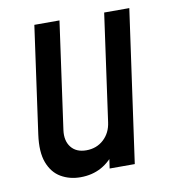

<svg xmlns="http://www.w3.org/2000/svg" viewBox="-68 -605 604 677"><g transform="rotate(-10 234.0 -266.0)"><path d="M167 12.5Q128 12.5 97.2 -5.5Q66.5 -23.5 52 -61.8Q37.5 -100 46 -161.5L99.5 -545H189.5L136 -161.5Q131 -124 149.2 -100.8Q167.5 -77.5 203.5 -77.5Q240.5 -77.5 265.8 -100.8Q291 -124 296 -161.5L349.5 -545H439.5L363 0H273L284 -76L296.5 -56Q274.5 -23.5 241.8 -5.5Q209 12.5 167 12.5Z"/></g></svg>

Font: Mohave Light Medium
Style: Italic
Weight: 500
Italic angle: -8°
Version: Version 2.003